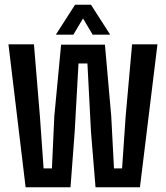

<svg xmlns="http://www.w3.org/2000/svg" viewBox="-20 -786 696 806"><path d="M87.5 0 15.5 -600H122.5L147.5 -298L163 -79H198L208 -298L236.5 -598.5H420.5L447 -298L458.5 -79H492.5L507.5 -298L534.5 -600H641L567.5 0H381L362 -232L347 -519.5H309.5L293.5 -232L276 0ZM214.5 -640.5 295 -766H362L442.5 -640.5H369L328.5 -708.5L288 -640.5Z"/></svg>

Font: Big Shoulders Medium
Style: Regular
Weight: 500
Designer: Patric King
Foundry: XO Type Co
Version: Version 2.002